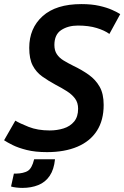

<svg xmlns="http://www.w3.org/2000/svg" viewBox="-20 -729 608 939"><path d="M210 15Q152 15 110.5 4.5Q69 -6 42 -19.5Q15 -33 0 -43L55 -139Q76 -126 120 -108.5Q164 -91 223 -91Q259 -91 291 -101Q323 -111 342.5 -134.5Q362 -158 362 -197Q362 -227 347 -247Q332 -267 307 -283Q282 -299 251 -315Q216 -334 186.5 -355Q157 -376 140 -408.5Q123 -441 123 -495Q123 -591 188.5 -650Q254 -709 378 -709Q428 -709 465.5 -700.5Q503 -692 528.5 -680.5Q554 -669 568 -660L515 -563Q492 -580 453 -592Q414 -604 361 -604Q313 -604 279.5 -582Q246 -560 246 -509Q246 -482 258 -464Q270 -446 290.5 -433.5Q311 -421 337 -408Q381 -387 414.5 -363Q448 -339 467.5 -304.5Q487 -270 487 -216Q487 -141 454 -89.5Q421 -38 358.5 -11.5Q296 15 210 15ZM89 190Q75 190 58.5 188Q42 186 34 183L48 120H60Q95 119 115.5 107Q136 95 147 50H249Q244 100 223 131Q202 162 167.5 176Q133 190 89 190Z"/></svg>

Font: Ubuntu Sans Mono SemiBold
Style: Italic
Weight: 600
Italic angle: -13.5°
Monospace: yes
Designer: Dalton Maag Ltd
Foundry: Dalton Maag Ltd
Version: Version 1.006